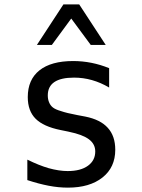

<svg xmlns="http://www.w3.org/2000/svg" viewBox="-20 -837 642 871"><path d="M267.6 -816.9H339.4L459.5 -633.3H391.6L303.2 -752.9L215.3 -633.3H147.5ZM104 -20V-112.8Q156.7 -86.9 200.2 -74.2Q248 -61 287.1 -61Q346.2 -61 379.4 -85.4Q412.1 -109.4 412.1 -149.9Q412.1 -183.6 383.3 -205.1Q354.5 -226.6 292.5 -239.3L288.6 -240.2L254.9 -247.1Q177.2 -262.7 141.6 -298.3Q106 -334 106 -396.5Q106 -475.6 158.9 -517.8Q211.9 -560.1 312 -560.1Q395.5 -560.1 475.1 -527.8V-439.9Q398.9 -484.9 315.9 -484.9Q196.8 -484.9 196.8 -404.3Q196.8 -386.7 202.6 -373Q208.5 -358.4 220 -349.4Q231.4 -340.3 256.8 -333Q281.7 -324.2 331.1 -314.9L367.2 -308.1Q435.5 -294.4 468.8 -257.3Q502.9 -220.2 502.9 -157.7Q502.9 -77.6 444.8 -31.7Q386.7 14.2 288.1 14.2Q245.1 14.2 200.7 5.6Q156.2 -2.9 104 -20Z"/></svg>

Font: Vazir Code Hack
Style: Code-Hack
Weight: 400
Foundry: DejaVu fonts team - Redesigned by Saber Rastikerdar
Version: Version 1.1.2